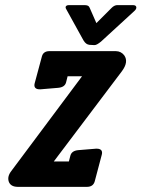

<svg xmlns="http://www.w3.org/2000/svg" viewBox="-20 -726 550 746"><path d="M354.5 -636.2 413.6 -695.3Q423.3 -705.1 434.1 -706.1Q437 -706.1 440.9 -706.1H496.6Q509.8 -706.1 509.8 -696.3Q509.3 -689.9 502.4 -683.6L372.6 -564.5Q356 -550.8 347.7 -550.8Q346.2 -550.8 345.2 -550.8L327.6 -551.8Q314 -553.2 305.2 -567.9Q304.7 -568.8 304.2 -569.3L237.8 -689.5Q231 -700.2 239.7 -704.6Q243.2 -706.1 247.6 -706.1H308.1Q322.3 -706.1 326.2 -699.7Q327.1 -697.8 328.6 -695.3ZM189 -98.6H247.6L253.4 -121.1Q258.3 -140.1 283.7 -142.6L354 -148.4Q358.4 -148.4 362.3 -147.9Q380.4 -144.5 375.5 -125L348.1 -21.5Q342.3 -0.5 318.8 0H314H249.5H48.3Q21.5 -0.5 14.2 -20Q7.3 -40 23.9 -61.5Q23.9 -61.5 298.8 -429.7H242.7L236.8 -406.2Q231.9 -387.2 206.5 -384.8L136.2 -378.9Q131.8 -378.9 127.9 -379.4Q109.9 -382.8 114.7 -402.3L143.1 -507.8Q148.9 -526.9 171.4 -527.3H430.2Q450.7 -526.9 462.9 -510.7Q480.5 -485.4 453.6 -449.2Z"/></svg>

Font: Allan
Style: Bold
Weight: 500
Italic angle: -14.3°
Version: Version 1.002